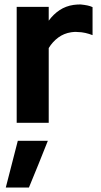

<svg xmlns="http://www.w3.org/2000/svg" viewBox="-20 -552 456 863"><path d="M55 0V-521H199V-459Q220 -488 248 -506.5Q276 -525 311 -530Q319 -531 326.5 -531.5Q334 -532 342 -532Q361 -530 373 -527.5Q385 -525 396 -520V-394Q381 -400 363.5 -404Q346 -408 329 -408Q321 -409 314 -408.5Q307 -408 300 -407Q267 -402 241.5 -383Q216 -364 199 -336V0ZM60 81H195Q174 134 153 186Q132 238 110 291H6Z"/></svg>

Font: Rosa Sans
Style: Bold
Weight: 700
Designer: Pentagram / MCKL
Foundry: Pentagram / MCKL
Version: Version 1.005;September 16, 2019;FontCreator 11.5.0.2425 64-